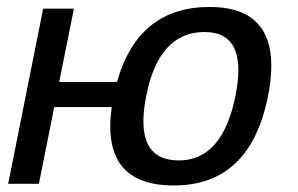

<svg xmlns="http://www.w3.org/2000/svg" viewBox="-20 -538 871 562"><path d="M503.4 -68.4Q631.3 -68.4 669.4 -258.3Q706.5 -444.3 578.6 -444.3Q445.3 -444.3 408.2 -258.3Q370.1 -68.4 503.4 -68.4ZM3.9 0 106.4 -512.7H196.3L153.3 -297.9H322.3Q384.3 -517.6 593.3 -517.6Q816.4 -517.6 764.2 -255.4Q711.9 4.9 488.8 4.9Q274.4 4.9 307.1 -224.6H138.7L93.8 0Z"/></svg>

Font: Sansation
Style: Italic
Weight: 400
Designer: Bernd Montag
Version: Version 1.301